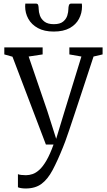

<svg xmlns="http://www.w3.org/2000/svg" viewBox="-20 -822 610 1092"><path d="M126 250Q112.5 250 100.2 248Q88 246 82 243V168.5Q88 171.5 101.2 173Q114.5 174.5 127.5 174.5Q146 174.5 165.2 168Q184.5 161.5 204.2 143.5Q224 125.5 244.2 90.8Q264.5 56 284.5 0H241L51 -499.5L4.5 -512.5V-552.5H222.5V-512.5L143 -500.5L249 -191L299.5 -32.5L348 -192L443 -500.5L374.5 -512.5V-552.5H563.5V-512.5L512 -500.5Q477 -393.5 450.5 -313.5Q424 -233.5 405 -176Q386 -118.5 373 -80.2Q360 -42 351.5 -18.8Q343 4.5 338 16Q307 93 279.2 145.2Q251.5 197.5 216 223.8Q180.5 250 126 250ZM185 -801.5Q195 -801.5 197.5 -792Q200 -782.5 200 -771Q200 -754 207 -733.8Q214 -713.5 232.8 -699Q251.5 -684.5 286.5 -684.5Q321 -684.5 338.8 -699Q356.5 -713.5 362.8 -733.8Q369 -754 369 -771Q369 -782.5 372 -792Q375 -801.5 384.5 -801.5H445.5Q445.5 -797.5 446 -793.5Q446.5 -789.5 446.5 -786Q446.5 -747.5 429.2 -714.8Q412 -682 376.2 -662.2Q340.5 -642.5 285.5 -642.5Q232 -642.5 195.8 -662.2Q159.5 -682 141.2 -714.8Q123 -747.5 123 -786Q123 -789.5 123.5 -793.5Q124 -797.5 124 -801.5Z"/></svg>

Font: Merriweather 24pt Light
Style: Regular
Weight: 300
Designer: Eben Sorkin
Foundry: Eben Sorkin
Version: Version 2.100